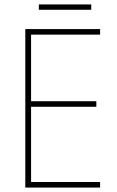

<svg xmlns="http://www.w3.org/2000/svg" viewBox="-20 -845 528 865"><path d="M431 0H94V-714H431V-689H120V-389H414V-364H120V-25H431ZM391 -825V-801H155V-825Z"/></svg>

Font: Noto Sans Thai SemCond Thin
Style: Regular
Weight: 100
Width: 4
Designer: Monotype Design Team
Foundry: Monotype Imaging Inc.
Version: Version 2.002; ttfautohint (v1.8.4.7-5d5b)